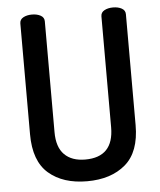

<svg xmlns="http://www.w3.org/2000/svg" viewBox="-53 -777 688 828"><g transform="rotate(-5 291.5 -362.5)"><path d="M414 -217V-697Q414 -714 429.5 -722.5Q445 -731 467 -731Q489 -731 504.5 -722.5Q520 -714 520 -697V-217Q520 -101 457.5 -47.5Q395 6 291 6Q187 6 125 -47.5Q63 -101 63 -217V-697Q63 -714 78.5 -722.5Q94 -731 116 -731Q138 -731 153.5 -722.5Q169 -714 169 -697V-217Q169 -152 201 -120Q233 -88 291 -88Q414 -88 414 -217Z"/></g></svg>

Font: AkaAcidDosis
Style: SemiBold
Weight: 600
Designer: Edgar Tolentino, Pablo Impallari, Igino Marini, Cyberella
Foundry: Edgar Tolentino, Pablo Impallari, Igino Marini, Cyberella
Version: Version 1.007